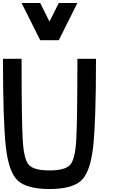

<svg xmlns="http://www.w3.org/2000/svg" viewBox="-20 -1270 790 1290"><path d="M500 -875H625Q625 -453.1 605.5 -281.2Q585.9 -109.4 523.4 -54.7Q460.9 0 312.5 0Q164.1 0 101.6 -54.7Q39.1 -109.4 19.5 -281.2Q0 -453.1 0 -875H125Q125 -460.9 132.8 -328.1Q140.6 -195.3 175.8 -160.2Q210.9 -125 312.5 -125Q414.1 -125 449.2 -160.2Q484.4 -195.3 492.2 -328.1Q500 -460.9 500 -875ZM250 -1250 312.5 -1125 375 -1250H500L375 -1000H250L125 -1250Z"/></svg>

Font: CraftyPE
Style: Regular
Weight: 400
Designer: Erek Butcher
Foundry: Haunted Coop
Version: Version 0.018;April 4, 2024;FontCreator 15.0.0.2962 64-bit